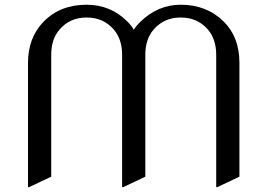

<svg xmlns="http://www.w3.org/2000/svg" viewBox="-20 -767 1124 807"><path d="M97.7 19.5V-502.9Q97.7 -608.4 163.6 -676.3Q232.9 -747.1 344.2 -747.1Q444.8 -747.1 515.6 -676.3Q533.2 -658.7 542 -642.1Q553.2 -659.2 569.3 -674.8Q643.1 -747.1 739.7 -747.1Q849.1 -747.1 920.4 -676.3Q986.3 -610.8 986.3 -502.9V-24.4L893.6 19.5H888.7V-537.1Q888.7 -602.5 853.5 -643.1Q810.1 -693.4 739.7 -693.4Q669.4 -693.4 626 -643.1Q590.8 -602.5 590.8 -537.1V-24.4L498 19.5H493.2V-537.1Q493.2 -602.5 458 -643.1Q414.6 -693.4 344.2 -693.4Q273.9 -693.4 230.5 -643.1Q195.3 -602.5 195.3 -537.1V-24.4L102.5 19.5Z"/></svg>

Font: Nova Slim
Style: Book
Weight: 400
Version: Version 2.000